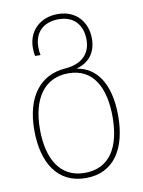

<svg xmlns="http://www.w3.org/2000/svg" viewBox="-88 -599 677 909"><g transform="rotate(-10 250.5 -144.0)"><path d="M251 250C387 250 452 143 452 -14C452 -178 384 -254 300 -267V-269C360 -286 393 -331 393 -396C393 -474 343 -538 253 -538C169 -538 110 -482 110 -401C110 -386 111 -373 114 -361H140C137 -373 136 -386 136 -400C136 -470 180 -513 253 -513C329 -513 367 -463 367 -395C367 -322 318 -283 243 -278C124 -269 49 -178 49 -15C49 143 116 250 251 250ZM250 225C132 225 76 128 76 -15C76 -161 138 -253 254 -253C378 -253 425 -148 425 -14C425 130 371 225 250 225Z"/></g></svg>

Font: Noto Sans Georgian SemiCondensed Thin
Style: Regular
Weight: 100
Width: 4
Designer: Monotype Design Team, Akaki Razmadze
Foundry: Google LLC
Version: Version 2.005